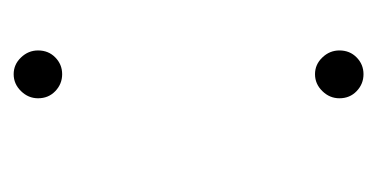

<svg xmlns="http://www.w3.org/2000/svg" viewBox="-162 -408 578 295"><g transform="rotate(90 127.5 -261.0)"><path d="M94.5 -455.5Q79.5 -455.5 68.8 -466.8Q58 -478 58 -493Q58 -509 68.8 -519.5Q79.5 -530 94.5 -530Q109.5 -530 120.5 -519.5Q131.5 -509 131.5 -493Q131.5 -478 120.5 -466.8Q109.5 -455.5 94.5 -455.5ZM94.5 7.5Q79.5 7.5 68.8 -3.8Q58 -15 58 -30Q58 -46 68.8 -56.5Q79.5 -67 94.5 -67Q109.5 -67 120.5 -56.5Q131.5 -46 131.5 -30Q131.5 -15 120.5 -3.8Q109.5 7.5 94.5 7.5Z"/></g></svg>

Font: Imbue 48pt Thin
Style: Regular
Weight: 250
Designer: Tyler Finck
Foundry: Etcetera Type Company
Version: Version 1.102